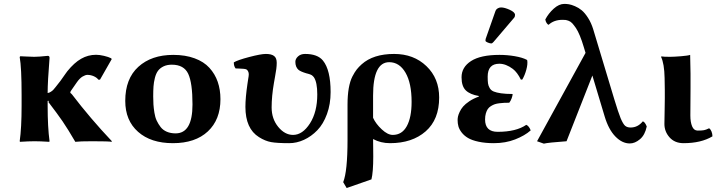

<svg xmlns="http://www.w3.org/2000/svg" viewBox="-20 -718 3648 976"><path d="M346.2 -237.8C344.9 -239.4 343.6 -240.8 342.3 -241.9C341 -243.1 340 -243.8 339.4 -244.1C338.7 -244.5 338.2 -245 337.9 -245.6C337.6 -246.3 337.4 -247.1 337.4 -248C337.4 -250.7 338.7 -253.7 341.3 -257.3L371.1 -300.3C380.5 -313.6 390.1 -323.2 399.7 -328.9C409.3 -334.6 417.5 -337.4 424.3 -337.4C435.4 -337.4 446.1 -335.1 456.5 -330.6C467 -326 474.8 -320.1 480 -313H488.3L547.9 -417.5L544.9 -421.9C536.1 -426.4 524.1 -430.5 508.8 -434.1C493.5 -437.7 480 -439.5 468.3 -439.5C441.2 -439.5 416 -432.8 392.6 -419.4C369.1 -406.1 345.7 -384.9 322.3 -356L312 -341.8L287.1 -306.6C277 -293.3 268.7 -282.7 262.2 -274.9C257.3 -268.7 253.5 -264.2 250.7 -261.2C248 -258.3 243.9 -255 238.5 -251.5C233.2 -247.9 227.7 -245.8 222.2 -245.1V-246.1C222.2 -283.2 225.4 -342.4 231.9 -423.8C231.9 -430.7 229 -434.1 223.1 -434.1C191.6 -430.8 168.5 -429.2 153.8 -429.2C143.7 -429.2 130.3 -429.7 113.5 -430.7C96.8 -431.6 86.6 -432.1 83 -432.1L80.1 -428.2C86.6 -392.4 89.8 -328 89.8 -234.9V-180.2C89.8 -105.3 86.6 -45.2 80.1 0L82 2.9C112 1 136.6 0 155.8 0C175.6 0 200.4 1 230 2.9L231.9 0C225.4 -47.5 222.2 -107.6 222.2 -180.2V-205.1H227.5C229.8 -204.8 230.3 -204.3 229 -203.6C225.7 -201.7 224.8 -200.2 226.1 -199.2C256.3 -159.8 280.4 -127.2 298.1 -101.3C315.8 -75.4 337.4 -40.7 362.8 2.9C378.1 1 406.9 0 449.2 0C505.5 0 538.1 1 546.9 2.9L548.8 0C475.3 -77.8 407.7 -157.1 346.2 -237.8Z M616.7 -205.1C616.7 -138.7 638.4 -86.3 681.9 -47.9C725.3 -9.4 784.3 9.8 858.9 9.8C934.7 9.8 994 -10.2 1036.6 -50C1079.3 -89.9 1100.6 -144.5 1100.6 -213.9C1100.6 -246.1 1095.9 -275.6 1086.7 -302.2C1077.4 -328.9 1063.3 -352.6 1044.4 -373.3C1025.6 -394 1000.5 -410.1 969.2 -421.6C938 -433.2 901.9 -439 860.8 -439C786.9 -439 727.8 -418.8 683.3 -378.4C638.9 -338.1 616.7 -280.3 616.7 -205.1ZM853.5 -389.2C894.5 -389.2 922.3 -373.7 936.8 -342.8C951.3 -311.8 958.5 -259.9 958.5 -187C958.5 -89 929.9 -40 872.6 -40C856 -40 841.1 -42.8 828.1 -48.3C815.1 -53.9 804.6 -61.8 796.6 -72C788.7 -82.3 782 -93.2 776.6 -104.7C771.2 -116.3 767.3 -129.8 764.9 -145.3C762.5 -160.7 760.8 -174.6 760 -187C759.2 -199.4 758.8 -213.1 758.8 -228C758.8 -247.9 759.3 -264.7 760.3 -278.6C761.2 -292.4 763.6 -306.8 767.3 -321.8C771.1 -336.8 776.3 -348.8 783 -357.9C789.6 -367 798.9 -374.5 810.8 -380.4C822.7 -386.2 836.9 -389.2 853.5 -389.2Z M1660.6 -250C1660.6 -324.9 1647.6 -378.3 1621.6 -410.2C1603.4 -432.6 1573.1 -443.8 1530.8 -443.8C1516.1 -443.8 1504.2 -439.7 1495.1 -431.4C1486 -423.1 1481.4 -413.9 1481.4 -403.8C1481.4 -385.9 1486.8 -372.2 1497.6 -362.8C1504.7 -356.9 1518.1 -351.1 1537.6 -345.2C1537.9 -345.2 1539.8 -344.7 1543.2 -343.8C1546.6 -342.8 1549 -342.1 1550.3 -341.8C1551.6 -341.5 1553.8 -340.7 1556.9 -339.6C1560 -338.5 1562.4 -337.3 1564.2 -336.2C1566 -335 1568 -333.5 1570.1 -331.5C1572.2 -329.6 1574.1 -327.5 1575.7 -325.2C1587.1 -308.3 1592.8 -279.1 1592.8 -237.8C1592.8 -178.5 1580.4 -129.6 1555.7 -90.8C1530.6 -51.8 1502 -32.2 1469.7 -32.2C1441.7 -32.2 1416.6 -45.8 1394.3 -73C1372 -100.2 1360.8 -133.1 1360.8 -171.9C1360.8 -209.6 1364.7 -251.3 1372.6 -296.9C1373.5 -303.7 1375.4 -314.3 1378.2 -328.6C1380.9 -342.9 1383.1 -355.8 1384.5 -367.2C1386 -378.6 1386.7 -389.2 1386.7 -398.9C1386.7 -415.2 1382.2 -426.8 1373 -433.6C1363.9 -440.4 1350.1 -443.8 1331.5 -443.8C1314.6 -443.8 1286.4 -438.6 1246.8 -428.2C1207.3 -417.8 1181.2 -408.7 1168.5 -400.9C1168.5 -387.9 1171.5 -377.6 1177.7 -370.1C1179.7 -370.1 1185.2 -370 1194.3 -369.6C1203.5 -369.3 1211.4 -368.8 1218.3 -368.2C1225.1 -367.5 1229.8 -366.5 1232.4 -365.2C1235.7 -363.6 1238.5 -360.4 1241 -355.7C1243.4 -351 1244.6 -346 1244.6 -340.8C1244.6 -335.3 1243.7 -327.3 1241.7 -316.9C1239.7 -306.5 1238.4 -297.9 1237.8 -291C1231 -244.5 1227.5 -205.7 1227.5 -174.8C1227.5 -100.9 1250.5 -49.6 1296.4 -21C1317.5 -7.6 1338.2 0.8 1358.4 4.4C1378.9 8 1409.3 9.8 1449.7 9.8C1475.4 9.8 1500.7 4.1 1525.4 -7.3C1550.1 -18.7 1572.7 -34.9 1593 -55.9C1613.4 -76.9 1629.7 -104.3 1642.1 -138.2C1654.5 -172 1660.6 -209.3 1660.6 -250Z M2072.3 -200.2C2072.3 -147.5 2064.1 -106.3 2047.9 -76.7C2031.6 -47 2007.8 -32.2 1976.6 -32.2C1959.3 -32.2 1940.7 -41.6 1920.7 -60.3C1900.6 -79 1885.9 -98.6 1876.5 -119.1V-231.9C1876.5 -345.2 1903.8 -401.9 1958.5 -401.9C1993 -401.9 2020.6 -384.1 2041.3 -348.6C2061.9 -313.2 2072.3 -263.7 2072.3 -200.2ZM1868.2 193.8C1874.3 169.4 1877.4 130.5 1877.4 77.1C1877.4 67.4 1877.3 52.5 1877 32.5C1876.6 12.5 1876.5 -2.1 1876.5 -11.2C1902.5 2.8 1931.2 9.8 1962.4 9.8C2037.6 9.8 2098.1 -10.3 2143.8 -50.3C2189.5 -90.3 2212.4 -147.6 2212.4 -222.2C2212.4 -287.3 2190.8 -340.5 2147.7 -381.8C2104.6 -423.2 2049.8 -443.8 1983.4 -443.8C1912.8 -443.8 1857.7 -426.3 1818.4 -391.1C1808.6 -382.3 1800.3 -373.6 1793.5 -365C1786.6 -356.4 1779.2 -344.3 1771.2 -328.9C1763.3 -313.4 1757.2 -293.6 1752.9 -269.5C1748.7 -245.4 1746.6 -217.6 1746.6 -186V-6.8C1746.6 99.6 1739.3 171.2 1724.6 208L1742.2 237.8Z M2526.9 -680.2C2521 -680.2 2515.4 -678.6 2510 -675.5C2504.6 -672.4 2501 -668.3 2499 -663.1L2448.7 -520C2448.1 -518.1 2447.8 -515.1 2447.8 -511.2C2447.8 -508 2451.7 -504.8 2459.5 -501.7C2467.3 -498.6 2473.5 -497.1 2478 -497.1C2480.6 -497.1 2484.2 -499.7 2488.8 -504.9L2592.8 -627C2596.4 -630.9 2598.1 -635.9 2598.1 -642.1C2598.1 -651.2 2589.3 -659.8 2571.5 -668C2553.8 -676.1 2538.9 -680.2 2526.9 -680.2ZM2518.1 -394C2540.5 -394 2563.5 -385.3 2586.9 -367.7C2601.9 -356.3 2615.6 -338.1 2627.9 -313L2635.3 -314C2643.7 -328.6 2650.5 -345.2 2655.5 -363.8C2660.6 -382.3 2662.1 -398.1 2660.2 -411.1L2657.7 -414.1C2642.7 -421.9 2622.4 -428 2596.7 -432.4C2571 -436.8 2545.1 -439 2519 -439C2454.9 -439 2406.7 -428.5 2374.5 -407.7C2342.3 -386.9 2326.2 -359.4 2326.2 -325.2C2326.2 -294.6 2333.5 -272.3 2348.1 -258.3C2362.8 -244.3 2384.8 -234.9 2414.1 -230V-227.1C2395.8 -220.5 2379.8 -212.6 2366 -203.4C2352.1 -194.1 2341.6 -185.1 2334.2 -176.5C2326.9 -167.9 2321 -158.9 2316.7 -149.4C2312.3 -140 2309.4 -132.1 2308.1 -125.7C2306.8 -119.4 2306.2 -113.4 2306.2 -107.9C2306.2 -96.5 2307.5 -85.8 2310.3 -75.7C2313.1 -65.6 2318.6 -55.2 2326.9 -44.4C2335.2 -33.7 2345.9 -24.4 2359.1 -16.6C2372.3 -8.8 2390.1 -2.4 2412.6 2.4C2435.1 7.3 2461.1 9.8 2490.7 9.8C2530.1 9.8 2566.1 3.4 2598.6 -9.3C2631.2 -22 2657.6 -37.3 2677.7 -55.2C2672.2 -69.8 2664.7 -79.3 2655.3 -83.5C2620.8 -59.7 2572.3 -47.9 2509.8 -47.9C2467.1 -47.9 2445.8 -68.8 2445.8 -110.8C2445.8 -122.2 2447.1 -132.4 2449.7 -141.4C2452.3 -150.3 2455.6 -157.7 2459.5 -163.6C2463.4 -169.4 2468.8 -174.5 2475.6 -178.7C2482.4 -182.9 2488.9 -186.1 2495.1 -188.2C2501.3 -190.3 2509.1 -192 2518.6 -193.1C2528 -194.3 2536.1 -195 2543 -195.3C2549.8 -195.6 2558.4 -195.8 2568.8 -195.8C2573.7 -202 2577.8 -209.6 2581.1 -218.8C2584.3 -227.9 2585.9 -235 2585.9 -240.2C2562.2 -240.2 2542.6 -241.4 2527.1 -243.7C2511.6 -245.9 2499.3 -248.9 2490 -252.7C2480.7 -256.4 2473.8 -262.3 2469.2 -270.3C2464.7 -278.2 2461.8 -286.2 2460.7 -294.2C2459.6 -302.2 2459 -313.5 2459 -328.1C2459 -372.1 2478.7 -394 2518.1 -394Z M3267.6 -75.2C3261.4 -90.8 3254.7 -99.4 3247.6 -101.1C3230.6 -80.2 3210 -69.8 3185.5 -69.8C3173.8 -69.8 3164.6 -72.8 3157.7 -78.6C3150.9 -84.5 3143.2 -97.3 3134.8 -117.2C3127 -136.4 3116.2 -168.6 3102.5 -213.9L2995.6 -568.8C2988.8 -591 2980 -610.4 2969.2 -627.2C2958.5 -644 2947.8 -656.7 2937.3 -665.5C2926.7 -674.3 2915.2 -681.3 2902.8 -686.5C2890.5 -691.7 2880.2 -695 2872.1 -696.3C2863.9 -697.6 2856.1 -698.2 2848.6 -698.2C2830.7 -698.2 2812.8 -690.2 2794.9 -674.1C2777 -658 2762.7 -639.6 2752 -619.1C2752.9 -612.6 2755 -606.8 2758.3 -601.6C2761.6 -596.4 2765 -593.1 2768.6 -591.8C2786.5 -608.7 2810.2 -617.2 2839.8 -617.2C2846 -617.2 2851.1 -616.9 2855 -616.5C2858.9 -616 2864.2 -614.5 2870.8 -612.1C2877.5 -609.6 2883.6 -605.4 2889.2 -599.4C2894.7 -593.3 2900.8 -585.4 2907.5 -575.7C2914.1 -565.9 2920.9 -552.7 2927.7 -536.1C2934.6 -519.5 2941.2 -500.2 2947.8 -478L2956.5 -449.2L2710 0L2744.6 12.2C2758.6 8.6 2797 4.6 2859.9 0L2991.2 -334L3053.7 -126C3067.1 -81.4 3085.3 -47.4 3108.4 -23.9C3131.2 -0.5 3155.6 11.2 3181.6 11.2C3198.9 11.2 3216.1 4.1 3233.2 -10.3C3250.2 -24.6 3261.7 -46.2 3267.6 -75.2Z M3359.4 -261.2C3359.7 -237.8 3359.5 -203.9 3358.6 -159.4C3357.8 -115 3357.4 -91.1 3357.4 -87.9C3357.4 -62.2 3366.1 -39.5 3383.5 -19.8C3401 -0.1 3424.6 9.8 3454.6 9.8C3514.2 9.8 3563.2 -1.8 3601.6 -24.9C3601.6 -33.4 3600 -41.5 3596.9 -49.3C3593.8 -57.1 3589.7 -62.7 3584.5 -65.9C3574.1 -60.7 3565.3 -57.5 3558.3 -56.2C3551.4 -54.9 3540.7 -54.2 3526.4 -54.2C3513.7 -54.2 3504.3 -61.4 3498.3 -75.7C3492.3 -90 3489.3 -108.4 3489.3 -130.9C3489.3 -138.3 3489.4 -158.1 3489.7 -190.2C3490.1 -222.2 3490.2 -249.5 3490.2 -272V-342.8C3490.2 -364.3 3489.6 -396.3 3488.3 -439C3481.4 -436.4 3465.9 -434.1 3441.7 -432.1C3417.4 -430.2 3398.9 -429.2 3386.2 -429.2C3364.7 -429.2 3350.1 -429.9 3342.3 -431.2L3340.3 -429.2C3351.4 -406.1 3357.4 -370.3 3358.4 -321.8Z"/></svg>

Font: Linux Biolinum G
Style: Bold
Weight: 700
Designer: Philipp H. Poll
Foundry: Philipp H. Poll
Version: Version 1.1.0